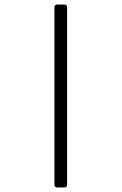

<svg xmlns="http://www.w3.org/2000/svg" viewBox="-20 -701 538 850"><path d="M221 -668Q221 -681 234 -681H264Q277 -681 277 -668V116Q277 129 264 129H234Q221 129 221 116Z"/></svg>

Font: Young Serif Light
Style: Regular
Weight: 300
Designer: Bastien Sozeau
Foundry: NBR — Bastien Sozeau
Version: Version 5.001